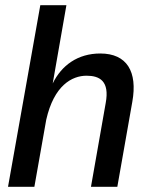

<svg xmlns="http://www.w3.org/2000/svg" viewBox="-20 -723 609 743"><path d="M389 -324 332 0H434L492 -329C513 -446 471 -516 368 -516C281 -516 218 -470 184 -400L237 -703H136L11 0H113L159 -260C189 -392 258 -430 315 -430C365 -430 405 -410 389 -324Z"/></svg>

Font: Uncut Sans Medium
Style: Italic
Weight: 500
Italic angle: -10°
Designer: Kasper Nordkvist
Foundry: Uncut Type
Version: Version 1.111;FEAKit 1.0